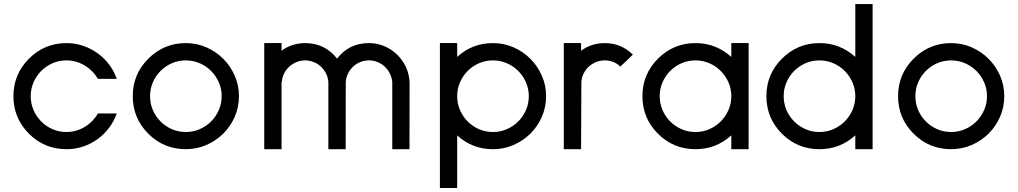

<svg xmlns="http://www.w3.org/2000/svg" viewBox="-20 -735 5030 949"><path d="M308.6 2.4Q199.7 2.4 123 -74.2Q46.4 -150.9 46.4 -259.8Q46.4 -368.2 123 -444.8Q200.2 -522 308.6 -522Q351.6 -522 390.9 -508.5Q430.2 -495.1 462.6 -471.7Q495.1 -448.2 519.5 -415.8Q543.9 -383.3 557.1 -345.2H463.9Q452.6 -364.7 436.3 -381.6Q419.9 -398.4 399.9 -410.6Q379.9 -422.9 356.7 -429.7Q333.5 -436.5 308.6 -436.5Q272 -436.5 240 -422.6Q208 -408.7 183.8 -384.5Q159.7 -360.4 145.8 -328.1Q131.8 -295.9 131.8 -259.8Q131.8 -223.1 145.8 -190.9Q159.7 -158.7 183.8 -134.5Q208 -110.4 240 -96.4Q272 -82.5 308.6 -82.5Q333.5 -82.5 356.7 -89.4Q379.9 -96.2 399.9 -108.4Q419.9 -120.6 436.3 -137.5Q452.6 -154.3 463.9 -174.3H557.1Q543.9 -136.2 519.5 -103.8Q495.1 -71.3 462.6 -47.6Q430.2 -23.9 390.9 -10.7Q351.6 2.4 308.6 2.4Z M898.4 2.4Q789.6 2.4 712.9 -74.2Q636.2 -150.9 636.2 -259.8Q636.2 -368.2 712.9 -444.8Q790 -522 898.4 -522Q952.1 -522 999.8 -501.2Q1047.4 -480.5 1083.3 -444.6Q1119.1 -408.7 1140.1 -361.1Q1161.1 -313.5 1161.1 -259.8Q1161.1 -205.6 1140.4 -158Q1119.6 -110.4 1083.7 -74.7Q1047.9 -39.1 1000 -18.3Q952.1 2.4 898.4 2.4ZM898.4 -82.5Q934.6 -82.5 966.8 -96.4Q999 -110.4 1023.2 -134.5Q1047.4 -158.7 1061.5 -190.9Q1075.7 -223.1 1075.7 -259.8Q1075.7 -295.9 1061.5 -328.1Q1047.4 -360.4 1023.2 -384.5Q999 -408.7 966.8 -422.6Q934.6 -436.5 898.4 -436.5Q861.8 -436.5 829.8 -422.6Q797.9 -408.7 773.7 -384.5Q749.5 -360.4 735.6 -328.1Q721.7 -295.9 721.7 -259.8Q721.7 -223.1 735.6 -190.9Q749.5 -158.7 773.7 -134.5Q797.9 -110.4 829.8 -96.4Q861.8 -82.5 898.4 -82.5Z M1286.1 2.4V-522H1371.6V-484.4Q1423.3 -522 1488.3 -522Q1585.9 -522 1646 -445.3Q1705.1 -522 1803.7 -522Q1844.2 -522 1879.9 -506.8Q1915.5 -491.7 1942.6 -465.3Q1969.7 -439 1986.1 -404.1Q2002.4 -369.1 2004.4 -329.6L2003.9 2.4H1918.9V-329.6Q1917 -351.6 1907.2 -371.1Q1897.5 -390.6 1882.1 -405.3Q1866.7 -419.9 1846.4 -428.2Q1826.2 -436.5 1803.7 -436.5Q1780.8 -436.5 1760.5 -428.2Q1740.2 -419.9 1724.9 -405.3Q1709.5 -390.6 1700 -371.1Q1690.4 -351.6 1689 -329.6L1688.5 2.4H1603V-329.6Q1601.6 -351.6 1591.8 -371.1Q1582 -390.6 1566.7 -405.3Q1551.3 -419.9 1531 -428.2Q1510.7 -436.5 1488.3 -436.5Q1465.3 -436.5 1445.1 -428Q1424.8 -419.4 1409.2 -405Q1393.6 -390.6 1384 -371.1Q1374.5 -351.6 1373 -329.6H1371.6V2.4Z M2416.5 2.4Q2314 2.4 2239.7 -65.9V194.3H2154.3V-522H2239.7V-453.6Q2314 -522 2416.5 -522Q2470.2 -522 2517.8 -501.2Q2565.4 -480.5 2601.3 -444.6Q2637.2 -408.7 2658.2 -361.1Q2679.2 -313.5 2679.2 -259.8Q2679.2 -205.6 2658.4 -158Q2637.7 -110.4 2601.8 -74.7Q2565.9 -39.1 2518.1 -18.3Q2470.2 2.4 2416.5 2.4ZM2416.5 -82.5Q2452.6 -82.5 2484.9 -96.4Q2517.1 -110.4 2541.3 -134.5Q2565.4 -158.7 2579.6 -190.9Q2593.8 -223.1 2593.8 -259.8Q2593.8 -295.9 2579.6 -328.1Q2565.4 -360.4 2541.3 -384.5Q2517.1 -408.7 2484.9 -422.6Q2452.6 -436.5 2416.5 -436.5Q2379.9 -436.5 2347.9 -422.6Q2315.9 -408.7 2291.7 -384.5Q2267.6 -360.4 2253.7 -328.1Q2239.7 -295.9 2239.7 -259.8Q2239.7 -223.1 2253.7 -190.9Q2267.6 -158.7 2291.7 -134.5Q2315.9 -110.4 2347.9 -96.4Q2379.9 -82.5 2416.5 -82.5Z M3046.4 -406.2Q3013.2 -436.5 2968.8 -436.5Q2945.8 -436.5 2925.5 -428Q2905.3 -419.4 2889.6 -405Q2874 -390.6 2864.5 -371.1Q2855 -351.6 2853.5 -329.6L2852.1 2.4H2766.6V-522H2852.1V-484.4Q2903.8 -522 2968.8 -522Q3049.8 -522 3107.4 -465.8Q3107.9 -465.3 3108.4 -465.3Z M3417.5 2.4Q3308.6 2.4 3231.9 -74.2Q3155.3 -150.9 3155.3 -259.8Q3155.3 -368.2 3231.9 -444.8Q3309.1 -522 3417.5 -522Q3519 -522 3594.7 -453.6V-522H3680.2V2.4H3594.7V-65.9Q3519 2.4 3417.5 2.4ZM3417.5 -82.5Q3453.6 -82.5 3485.8 -96.4Q3518.1 -110.4 3542.2 -134.5Q3566.4 -158.7 3580.6 -190.9Q3594.7 -223.1 3594.7 -259.8Q3594.7 -295.9 3580.6 -328.1Q3566.4 -360.4 3542.2 -384.5Q3518.1 -408.7 3485.8 -422.6Q3453.6 -436.5 3417.5 -436.5Q3380.9 -436.5 3348.9 -422.6Q3316.9 -408.7 3292.7 -384.5Q3268.6 -360.4 3254.6 -328.1Q3240.7 -295.9 3240.7 -259.8Q3240.7 -223.1 3254.6 -190.9Q3268.6 -158.7 3292.7 -134.5Q3316.9 -110.4 3348.9 -96.4Q3380.9 -82.5 3417.5 -82.5Z M4030.3 2.4Q3921.4 2.4 3844.7 -74.2Q3768.1 -150.9 3768.1 -259.8Q3768.1 -368.2 3844.7 -444.8Q3921.9 -522 4030.3 -522Q4131.8 -522 4207.5 -453.6V-714.8H4293V2.4H4207.5V-65.9Q4131.8 2.4 4030.3 2.4ZM4030.3 -82.5Q4066.4 -82.5 4098.6 -96.4Q4130.9 -110.4 4155 -134.5Q4179.2 -158.7 4193.4 -190.9Q4207.5 -223.1 4207.5 -259.8Q4207.5 -295.9 4193.4 -328.1Q4179.2 -360.4 4155 -384.5Q4130.9 -408.7 4098.6 -422.6Q4066.4 -436.5 4030.3 -436.5Q3993.7 -436.5 3961.7 -422.6Q3929.7 -408.7 3905.5 -384.5Q3881.3 -360.4 3867.4 -328.1Q3853.5 -295.9 3853.5 -259.8Q3853.5 -223.1 3867.4 -190.9Q3881.3 -158.7 3905.5 -134.5Q3929.7 -110.4 3961.7 -96.4Q3993.7 -82.5 4030.3 -82.5Z M4681.2 2.4Q4572.3 2.4 4495.6 -74.2Q4418.9 -150.9 4418.9 -259.8Q4418.9 -368.2 4495.6 -444.8Q4572.8 -522 4681.2 -522Q4734.9 -522 4782.5 -501.2Q4830.1 -480.5 4866 -444.6Q4901.9 -408.7 4922.9 -361.1Q4943.8 -313.5 4943.8 -259.8Q4943.8 -205.6 4923.1 -158Q4902.3 -110.4 4866.5 -74.7Q4830.6 -39.1 4782.7 -18.3Q4734.9 2.4 4681.2 2.4ZM4681.2 -82.5Q4717.3 -82.5 4749.5 -96.4Q4781.7 -110.4 4805.9 -134.5Q4830.1 -158.7 4844.2 -190.9Q4858.4 -223.1 4858.4 -259.8Q4858.4 -295.9 4844.2 -328.1Q4830.1 -360.4 4805.9 -384.5Q4781.7 -408.7 4749.5 -422.6Q4717.3 -436.5 4681.2 -436.5Q4644.5 -436.5 4612.5 -422.6Q4580.6 -408.7 4556.4 -384.5Q4532.2 -360.4 4518.3 -328.1Q4504.4 -295.9 4504.4 -259.8Q4504.4 -223.1 4518.3 -190.9Q4532.2 -158.7 4556.4 -134.5Q4580.6 -110.4 4612.5 -96.4Q4644.5 -82.5 4681.2 -82.5Z"/></svg>

Font: Proletarsk
Style: Regular
Weight: 400
Designer: Peter Wiegel, original typeface by Carl Albert Fahrenwaldt 1901
Foundry: Peter Wiegel
Version: Version 1.000 2010 initial release